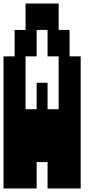

<svg xmlns="http://www.w3.org/2000/svg" viewBox="-20 -1050 540 1090"><path d="M0 20V-730H63V-880H125V-1030H313V-880H375V-730H438V20H250V-130H188V20ZM125 -430H188V-580H250V-430H313V-730H250V-880H188V-730H125Z"/></svg>

Font: 2P VHS
Style: Regular
Weight: 400
Designer: CodeMan38
Foundry: CodeMan38
Version: Version 3.000